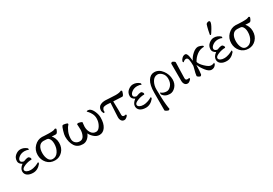

<svg xmlns="http://www.w3.org/2000/svg" viewBox="42 -1772 4370 3075"><g transform="rotate(-30 2227.5 -234.5)"><path d="M72.3 -110.4Q72.3 -85.9 100.6 -70.3Q128.9 -54.7 168 -54.7Q192.4 -54.7 217.3 -59.6Q242.2 -64.5 261.2 -71.8Q280.3 -79.1 295.4 -86.4Q310.5 -93.8 319.8 -98.6Q329.1 -103.5 330.1 -103.5Q335.9 -103.5 335.9 -96.7Q335.9 -84 333 -75.2Q267.6 4.9 182.6 4.9Q117.2 4.9 77.6 -23.4Q38.1 -51.8 38.1 -101.6Q38.1 -157.2 104.5 -207Q46.9 -236.3 46.9 -285.2Q46.9 -349.6 92.8 -387.2Q138.7 -424.8 185.5 -424.8Q251 -424.8 303.7 -377.9Q306.6 -373 306.6 -367.2Q306.6 -354.5 301.8 -349.6Q272.5 -366.2 230.5 -366.2Q172.9 -366.2 131.3 -335.9Q89.8 -305.7 89.8 -273.4Q89.8 -252.9 109.4 -241.2Q128.9 -229.5 145.5 -229.5Q200.2 -251 224.6 -251Q232.4 -251 244.1 -247.1Q267.6 -227.5 267.6 -207Q267.6 -193.4 259.8 -193.4Q199.2 -193.4 135.7 -167.5Q72.3 -141.6 72.3 -110.4Z M587.9 -422.9Q609.4 -422.9 636.7 -419.9Q664.1 -417 717.8 -417Q774.4 -417 794.9 -420.9Q815.4 -424.8 834 -434.6Q848.6 -431.6 853.5 -420.9Q853.5 -409.2 837.9 -378.4Q822.3 -347.7 802.7 -347.7Q788.1 -347.7 775.9 -348.1Q763.7 -348.6 750.5 -349.6Q737.3 -350.6 727.5 -350.6Q748 -331.1 764.6 -291Q781.2 -251 781.2 -206.1Q781.2 -112.3 724.6 -52.2Q668 7.8 585.9 7.8Q495.1 7.8 439.5 -55.2Q383.8 -118.2 383.8 -206.1Q383.8 -297.9 445.3 -360.4Q506.8 -422.9 587.9 -422.9ZM578.1 -356.4Q522.5 -356.4 493.2 -311.5Q463.9 -266.6 463.9 -193.4Q463.9 -127 489.3 -78.6Q514.6 -30.3 564.5 -30.3Q627.9 -30.3 667 -89.8Q706.1 -149.4 706.1 -232.4Q706.1 -309.6 666 -343.8Q650.4 -356.4 578.1 -356.4Z M1383.8 -59.6Q1427.7 -59.6 1461.9 -117.7Q1496.1 -175.8 1496.1 -244.1Q1496.1 -292 1475.6 -332Q1455.1 -372.1 1434.6 -393.1Q1414.1 -414.1 1414.1 -415Q1414.1 -423.8 1427.7 -425.8Q1442.4 -426.8 1467.8 -419.9Q1506.8 -398.4 1532.7 -337.9Q1558.6 -277.3 1558.6 -224.6Q1558.6 -114.3 1516.1 -51.8Q1473.6 10.7 1407.2 10.7Q1351.6 10.7 1306.6 -30.8Q1261.7 -72.3 1247.1 -109.4Q1228.5 -60.5 1189.9 -27.3Q1151.4 5.9 1102.5 5.9Q1004.9 5.9 959 -64Q913.1 -133.8 913.1 -240.2Q913.1 -275.4 933.1 -340.3Q953.1 -405.3 963.9 -417Q971.7 -422.9 989.3 -422.9Q999 -422.9 1028.3 -415Q1057.6 -407.2 1057.6 -398.4Q1057.6 -385.7 1053.7 -381.8Q1022.5 -350.6 997.6 -291Q972.7 -231.4 972.7 -164.1Q972.7 -116.2 1003.9 -87.4Q1035.2 -58.6 1082 -58.6Q1132.8 -58.6 1157.7 -107.9Q1182.6 -157.2 1182.6 -218.8Q1182.6 -239.3 1180.2 -276.9Q1177.7 -314.5 1177.7 -317.4Q1182.6 -327.1 1205.1 -327.1Q1214.8 -327.1 1239.3 -318.8Q1263.7 -310.5 1269.5 -303.7Q1269.5 -294.9 1265.6 -266.6Q1261.7 -238.3 1261.7 -222.7Q1261.7 -157.2 1293.9 -108.4Q1326.2 -59.6 1383.8 -59.6Z M1862.3 -345.7Q1862.3 -310.5 1863.8 -260.3Q1865.2 -210 1865.7 -184.6Q1866.2 -159.2 1865.2 -98.6Q1864.3 -58.6 1900.4 -58.6Q1924.8 -58.6 1931.6 -63.5Q1938.5 -58.6 1938.5 -46.9Q1938.5 -38.1 1915.5 -17.6Q1892.6 2.9 1869.1 2.9Q1835.9 2.9 1817.9 -22.5Q1799.8 -47.9 1799.8 -86.9Q1799.8 -96.7 1802.2 -138.7Q1804.7 -180.7 1808.1 -244.1Q1811.5 -307.6 1813.5 -348.6Q1804.7 -348.6 1784.7 -350.6Q1764.6 -352.5 1758.8 -352.5Q1738.3 -352.5 1731 -352.5Q1723.6 -352.5 1705.1 -349.1Q1686.5 -345.7 1678.7 -338.9Q1670.9 -332 1663.6 -317.9Q1656.2 -303.7 1656.2 -283.2Q1656.2 -276.4 1658.2 -268.6Q1658.2 -264.6 1649.9 -261.7Q1641.6 -258.8 1636.7 -258.8Q1630.9 -266.6 1624.5 -285.2Q1618.2 -303.7 1618.2 -315.4Q1618.2 -349.6 1633.3 -373Q1648.4 -396.5 1672.9 -406.7Q1697.3 -417 1716.3 -420.4Q1735.4 -423.8 1753.9 -423.8Q1789.1 -423.8 1846.7 -418.9Q1904.3 -414.1 1947.3 -414.1Q2021.5 -414.1 2052.7 -433.6Q2064.5 -430.7 2069.3 -419.9Q2069.3 -407.2 2055.7 -372.6Q2042 -337.9 2025.4 -337.9Q2006.8 -337.9 1862.3 -345.7Z M2157.2 -110.4Q2157.2 -85.9 2185.5 -70.3Q2213.9 -54.7 2252.9 -54.7Q2277.3 -54.7 2302.2 -59.6Q2327.1 -64.5 2346.2 -71.8Q2365.2 -79.1 2380.4 -86.4Q2395.5 -93.8 2404.8 -98.6Q2414.1 -103.5 2415 -103.5Q2420.9 -103.5 2420.9 -96.7Q2420.9 -84 2418 -75.2Q2352.5 4.9 2267.6 4.9Q2202.1 4.9 2162.6 -23.4Q2123 -51.8 2123 -101.6Q2123 -157.2 2189.5 -207Q2131.8 -236.3 2131.8 -285.2Q2131.8 -349.6 2177.7 -387.2Q2223.6 -424.8 2270.5 -424.8Q2335.9 -424.8 2388.7 -377.9Q2391.6 -373 2391.6 -367.2Q2391.6 -354.5 2386.7 -349.6Q2357.4 -366.2 2315.4 -366.2Q2257.8 -366.2 2216.3 -335.9Q2174.8 -305.7 2174.8 -273.4Q2174.8 -252.9 2194.3 -241.2Q2213.9 -229.5 2230.5 -229.5Q2285.2 -251 2309.6 -251Q2317.4 -251 2329.1 -247.1Q2352.5 -227.5 2352.5 -207Q2352.5 -193.4 2344.7 -193.4Q2284.2 -193.4 2220.7 -167.5Q2157.2 -141.6 2157.2 -110.4Z M2862.3 -175.8Q2862.3 -95.7 2814.9 -44.9Q2767.6 5.9 2711.9 5.9Q2622.1 5.9 2580.1 -60.5Q2578.1 -67.4 2578.1 -83Q2578.1 -93.8 2583 -93.8Q2584 -93.8 2595.7 -84Q2607.4 -74.2 2631.8 -64.9Q2656.2 -55.7 2687.5 -55.7Q2729.5 -55.7 2768.6 -100.6Q2807.6 -145.5 2807.6 -220.7Q2807.6 -285.2 2768.6 -325.2Q2729.5 -365.2 2688.5 -365.2Q2627 -365.2 2590.8 -302.2Q2554.7 -239.3 2556.6 -160.2Q2556.6 -141.6 2558.6 -86.9Q2560.5 -32.2 2561.5 0Q2562.5 50.8 2569.8 120.6Q2577.1 190.4 2583 206.1Q2571.3 222.7 2558.6 222.7Q2551.8 222.7 2525.9 210Q2500 197.3 2500 187.5V-137.7Q2500 -278.3 2544.9 -350.6Q2589.8 -422.9 2661.1 -422.9Q2746.1 -422.9 2804.2 -345.7Q2862.3 -268.6 2862.3 -175.8Z M3039.1 2.9Q3005.9 2.9 2987.8 -22.5Q2969.7 -47.9 2969.7 -86.9V-406.2Q2981.4 -422.9 2994.1 -422.9Q3001 -422.9 3022 -410.2Q3043 -397.5 3043 -387.7Q3042 -353.5 3039.1 -254.4Q3036.1 -155.3 3035.2 -98.6Q3034.2 -58.6 3070.3 -58.6Q3094.7 -58.6 3101.6 -63.5Q3108.4 -58.6 3108.4 -46.9Q3108.4 -38.1 3085.4 -17.6Q3062.5 2.9 3039.1 2.9Z M3472.7 -425.8Q3488.3 -425.8 3523.4 -413.1Q3558.6 -400.4 3558.6 -389.6Q3558.6 -378.9 3557.6 -377Q3482.4 -377 3424.3 -332.5Q3366.2 -288.1 3334 -226.6Q3341.8 -183.6 3405.8 -122.1Q3469.7 -60.5 3508.8 -60.5Q3524.4 -60.5 3535.6 -62.5Q3546.9 -64.5 3550.8 -65.9Q3554.7 -67.4 3560.1 -70.8Q3565.4 -74.2 3567.4 -75.2Q3571.3 -75.2 3571.3 -66.4Q3571.3 -56.6 3568.4 -47.9Q3538.1 3.9 3482.4 3.9Q3434.6 3.9 3383.8 -60.5Q3333 -125 3309.6 -183.6Q3306.6 -177.7 3306.6 -175.8Q3306.6 -173.8 3306.2 -165.5Q3305.7 -157.2 3305.7 -144.5Q3305.7 -86.9 3295.9 -13.7Q3284.2 5.9 3272.5 5.9Q3263.7 5.9 3242.2 -7.8Q3220.7 -21.5 3220.7 -30.3Q3220.7 -59.6 3252.9 -175.8L3257.8 -198.2Q3257.8 -273.4 3249 -313.5Q3240.2 -353.5 3210 -353.5Q3193.4 -353.5 3177.2 -343.8Q3161.1 -334 3154.3 -324.2Q3150.4 -324.2 3144.5 -334Q3141.6 -339.8 3141.6 -344.7Q3151.4 -377 3177.2 -399.9Q3203.1 -422.9 3232.4 -422.9Q3242.2 -422.9 3250 -418Q3257.8 -413.1 3263.2 -402.8Q3268.6 -392.6 3272.5 -382.8Q3276.4 -373 3279.3 -356.4Q3282.2 -339.8 3283.7 -329.1Q3285.2 -318.4 3287.6 -299.3Q3290 -280.3 3291 -271.5Q3314.5 -327.1 3369.1 -376.5Q3423.8 -425.8 3472.7 -425.8Z M3821.3 -692.4Q3846.7 -692.4 3846.7 -669.9Q3846.7 -637.7 3803.2 -564Q3759.8 -490.2 3750 -486.3H3747.1Q3744.1 -486.3 3739.7 -489.3Q3735.4 -492.2 3735.4 -495.1Q3735.4 -504.9 3749.5 -567.9Q3763.7 -630.9 3776.4 -668Q3779.3 -675.8 3793.9 -684.1Q3808.6 -692.4 3821.3 -692.4ZM3652.3 -110.4Q3652.3 -85.9 3680.7 -70.3Q3709 -54.7 3748 -54.7Q3772.5 -54.7 3797.4 -59.6Q3822.3 -64.5 3841.3 -71.8Q3860.4 -79.1 3875.5 -86.4Q3890.6 -93.8 3899.9 -98.6Q3909.2 -103.5 3910.2 -103.5Q3916 -103.5 3916 -96.7Q3916 -84 3913.1 -75.2Q3847.7 4.9 3762.7 4.9Q3697.3 4.9 3657.7 -23.4Q3618.2 -51.8 3618.2 -101.6Q3618.2 -157.2 3684.6 -207Q3627 -236.3 3627 -285.2Q3627 -349.6 3672.9 -387.2Q3718.8 -424.8 3765.6 -424.8Q3831.1 -424.8 3883.8 -377.9Q3886.7 -373 3886.7 -367.2Q3886.7 -354.5 3881.8 -349.6Q3852.5 -366.2 3810.5 -366.2Q3752.9 -366.2 3711.4 -335.9Q3669.9 -305.7 3669.9 -273.4Q3669.9 -252.9 3689.5 -241.2Q3709 -229.5 3725.6 -229.5Q3780.3 -251 3804.7 -251Q3812.5 -251 3824.2 -247.1Q3847.7 -227.5 3847.7 -207Q3847.7 -193.4 3839.8 -193.4Q3779.3 -193.4 3715.8 -167.5Q3652.3 -141.6 3652.3 -110.4Z M4168 -422.9Q4189.5 -422.9 4216.8 -419.9Q4244.1 -417 4297.9 -417Q4354.5 -417 4375 -420.9Q4395.5 -424.8 4414.1 -434.6Q4428.7 -431.6 4433.6 -420.9Q4433.6 -409.2 4418 -378.4Q4402.3 -347.7 4382.8 -347.7Q4368.2 -347.7 4356 -348.1Q4343.8 -348.6 4330.6 -349.6Q4317.4 -350.6 4307.6 -350.6Q4328.1 -331.1 4344.7 -291Q4361.3 -251 4361.3 -206.1Q4361.3 -112.3 4304.7 -52.2Q4248 7.8 4166 7.8Q4075.2 7.8 4019.5 -55.2Q3963.9 -118.2 3963.9 -206.1Q3963.9 -297.9 4025.4 -360.4Q4086.9 -422.9 4168 -422.9ZM4158.2 -356.4Q4102.5 -356.4 4073.2 -311.5Q4043.9 -266.6 4043.9 -193.4Q4043.9 -127 4069.3 -78.6Q4094.7 -30.3 4144.5 -30.3Q4208 -30.3 4247.1 -89.8Q4286.1 -149.4 4286.1 -232.4Q4286.1 -309.6 4246.1 -343.8Q4230.5 -356.4 4158.2 -356.4Z"/></g></svg>

Font: Crimson Text
Style: Roman
Weight: 400
Version: Version 0.13